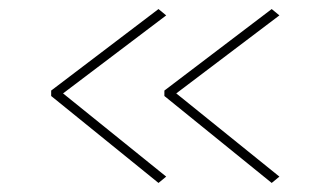

<svg xmlns="http://www.w3.org/2000/svg" viewBox="-20 -477 743 424"><path d="M580 -73 343 -265V-277L580 -457L597 -443L359 -263V-279L597 -87ZM330 -73 93 -265V-277L330 -457L347 -443L109 -263V-279L347 -87Z"/></svg>

Font: Lexend Mega Thin
Style: Regular
Weight: 250
Version: Version 1.007